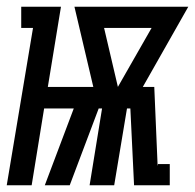

<svg xmlns="http://www.w3.org/2000/svg" viewBox="-46 -550 579 570"><path d="M-26 0 52 -467H17V-530H135L96 -292H231L175 -530H513L378 -292H412L422 -57L423 -63H458V0H352L341 -228H331L293 0H220L257 -228H247L161 0H87L173 -228H85L48 0ZM304 -292 404 -467H263Z"/></svg>

Font: Iosevka Slab Semibold
Style: Italic
Weight: 600
Italic angle: -9°
Monospace: yes
Designer: Belleve Invis
Foundry: Belleve Invis
Version: Version 11.1.1; ttfautohint (v1.8.3)